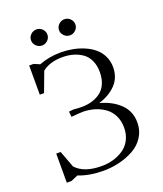

<svg xmlns="http://www.w3.org/2000/svg" viewBox="-159 -985 928 1096"><g transform="rotate(-20 304.5 -437.0)"><path d="M58.1 0V-176.8H85L123 -75.2Q171.9 -21 278.8 -21Q315.4 -21 349.1 -30.5Q382.8 -40 411.1 -59.1Q439.5 -78.1 456.3 -110.4Q473.1 -142.6 473.1 -184.1Q473.1 -225.6 457 -257.8Q440.9 -290 413.6 -309.3Q386.2 -328.6 354 -338.4Q321.8 -348.1 286.1 -349.1Q261.7 -349.1 211.9 -344.2L209 -372.1V-377L236.8 -379.9Q265.1 -377 285.2 -377Q319.3 -377 348.1 -385.3Q377 -393.6 400.6 -410.9Q424.3 -428.2 437.7 -458.5Q451.2 -488.8 451.2 -529.8Q451.2 -570.3 436.8 -600.8Q422.4 -631.3 397.5 -648.4Q372.6 -665.5 343 -673.8Q313.5 -682.1 278.8 -682.1Q202.1 -682.1 155.8 -645L110.8 -524.9H85V-702.1H111.8L147 -687Q208 -710.9 278.8 -710.9Q315.4 -710.9 350.8 -704.3Q386.2 -697.8 419.4 -683.6Q452.6 -669.4 477.5 -648.7Q502.4 -627.9 517.3 -597.2Q532.2 -566.4 532.2 -529.8Q532.2 -466.8 492.2 -425Q452.1 -383.3 387.2 -363.8Q461.4 -344.2 507.8 -299.3Q554.2 -254.4 554.2 -185.1Q554.2 -136.7 529.5 -98.4Q504.9 -60.1 464.4 -37.6Q423.8 -15.1 376.5 -3.7Q329.1 7.8 278.8 7.8Q194.8 7.8 128.9 -18.1L85.9 0ZM158.9 -798.6Q144 -813 144 -833Q144 -853 158.9 -867.4Q173.8 -881.8 193.8 -881.8Q213.9 -881.8 228.5 -867.4Q243.2 -853 243.2 -833Q243.2 -813 228.5 -798.6Q213.9 -784.2 193.8 -784.2Q173.8 -784.2 158.9 -798.6ZM328.9 -798.6Q314 -813 314 -833Q314 -853 328.9 -867.4Q343.8 -881.8 363.8 -881.8Q383.8 -881.8 398.4 -867.4Q413.1 -853 413.1 -833Q413.1 -813 398.4 -798.6Q383.8 -784.2 363.8 -784.2Q343.8 -784.2 328.9 -798.6Z"/></g></svg>

Font: Dihjauti
Style: Regular
Weight: 400
Designer: T. Christopher White
Version: Version 3.0.0